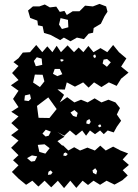

<svg xmlns="http://www.w3.org/2000/svg" viewBox="-20 -948 707 986"><path d="M75 -31 41 -65 75 -99 47 -125 75 -151 37 -189 75 -226 37 -254 75 -282 38 -316 75 -350 38 -374 75 -398 47 -440 75 -482 36 -510 75 -537 42 -573 75 -609 49 -629 75 -649 97 -678 134 -680 166 -717 197 -680 223 -710 249 -680 271 -713 293 -680 327 -715 360 -680 384 -704 408 -680 434 -712 460 -680 496 -701 531 -680 561 -717 591 -680 629 -648 602 -606 640 -575 602 -544 579 -507 539 -525 501 -501 463 -525 435 -498 407 -525 365 -503 323 -525 313 -488 275 -489 309 -461 287 -422 325 -449 362 -422 396 -436 430 -422 466 -443 501 -422 537 -436 573 -422 596 -393 580 -360 602 -328 580 -297 564 -268 533 -278 513 -259 494 -278 468 -259 442 -278 422 -251 402 -278 370 -252 339 -278 310 -251 275 -270 311 -246 275 -223 300 -200 303 -202 331 -175 361 -192 391 -175 429 -190 467 -175 495 -200 523 -175 561 -195 599 -175 638 -160 610 -129 642 -101 610 -74 636 -47 608 -22 568 0 527 -20 494 1 460 -20 432 2 404 -20 372 17 341 -20 309 18 277 -20 243 14 209 -20 177 10 146 -20 114 1ZM473 -659 468 -669 459 -663 460 -655 468 -649ZM194 -647 169 -654 154 -635 164 -608 197 -615ZM530 -645 512 -642 507 -622 529 -605 549 -628ZM308 -640 298 -644 289 -642 293 -632 301 -633ZM287 -594H261L252 -569L274 -557L300 -567ZM199 -564 159 -565 150 -524 185 -501 208 -530ZM134 -464 108 -458 105 -432 127 -429 139 -441ZM271 -388 228 -448 170 -404 178 -343 234 -342ZM379 -368 362 -383 342 -370 355 -353 373 -347ZM439 -337 425 -328 423 -314 438 -310 446 -322ZM497 -308H489L483 -301L491 -294L500 -299ZM241 -272 215 -282 198 -262 214 -247 230 -251ZM235 -187 209 -207 174 -204 182 -168 213 -159ZM328 -157 317 -165 308 -161 305 -149 319 -147ZM171 -145 144 -150 119 -136 140 -118 159 -121ZM469 -84 455 -73 458 -60 474 -52 479 -70ZM240 -73 229 -66 226 -50 242 -52 250 -63ZM239 -769 206 -779 199 -813 175 -818 172 -842 135 -856 124 -894 149 -915H182L210 -925L236 -910L269 -914L287 -887L311 -892L323 -871L353 -890H388L417 -919L457 -915L491 -928L525 -915L532 -888L517 -865L498 -826L461 -804L458 -780L435 -775L411 -747L375 -755L342 -736L308 -755L289 -742ZM329 -846 291 -855 283 -822 298 -799 331 -808Z"/></svg>

Font: Rubik Gemstones
Style: Regular
Weight: 400
Designer: Hubert and Fischer, NaN
Foundry: Hubert and Fischer, NaN
Version: Version 2.200